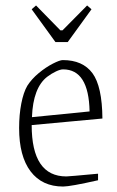

<svg xmlns="http://www.w3.org/2000/svg" viewBox="-20 -673 429 703"><path d="M50 -204Q50 -253 58 -294Q66 -335 80 -359Q96 -384 122 -405.5Q148 -427 173.5 -440Q199 -453 210 -453Q283 -453 318.5 -405Q354 -357 355 -239L96 -215Q96 -27 223 -27Q232 -27 339 -37V-13Q237 10 211 10Q134 10 92 -45.5Q50 -101 50 -204ZM308 -265Q305 -419 211 -419Q201 -419 185 -411.5Q169 -404 153 -392Q101 -352 97 -244ZM96 -639 112 -653 201 -562H209L299 -653L315 -639L228 -519H183Z"/></svg>

Font: Grenze ExtraLight
Style: Regular
Weight: 275
Designer: Renata Polastri
Foundry: Omnibus-Type
Version: Version 1.002; ttfautohint (v1.8)